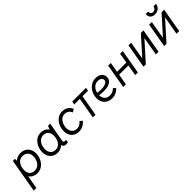

<svg xmlns="http://www.w3.org/2000/svg" viewBox="301 -2195 3869 3869"><g transform="rotate(-45 2236.0 -260.0)"><path d="M0 200H76L126 -84C162 -28 223 6 301 6C468 6 566 -149 566 -299C566 -434 481 -526 346 -526C284 -526 230 -504 187 -466C187 -487 187 -508 185 -520H126ZM297 -68C252 -68 155 -91 155 -224C155 -332 209 -453 328 -453C425 -453 485 -393 485 -294C485 -184 423 -68 297 -68Z M1120 5C1140 5 1155 4 1174 1L1185 -65C1173 -62 1162 -61 1149 -61C1121 -61 1111 -77 1120 -127L1190 -520H1128C1116 -495 1105 -466 1098 -440C1062 -495 1002 -528 925 -528C764 -528 669 -373 669 -222C669 -88 759 4 880 4C943 4 998 -19 1041 -59C1048 -18 1074 5 1120 5ZM928 -456C972 -456 1071 -432 1071 -298C1071 -190 1016 -68 897 -68C806 -68 750 -129 750 -228C750 -338 809 -456 928 -456Z M1491 7C1570 7 1641 -29 1696 -97L1643 -140C1609 -97 1564 -64 1501 -64C1412 -64 1355 -130 1355 -225C1355 -328 1416 -453 1527 -453C1602 -453 1650 -414 1671 -356L1736 -393C1703 -477 1628 -525 1531 -525C1371 -525 1274 -370 1274 -219C1274 -84 1359 7 1491 7Z M1806 -450H1964L1886 0H1962L2040 -450H2198L2210 -520H1818Z M2434 5C2512 5 2586 -27 2637 -88L2588 -132C2556 -95 2502 -68 2445 -68C2349 -68 2291 -136 2291 -227V-228C2334 -222 2379 -217 2424 -217C2551 -217 2664 -260 2664 -373C2664 -458 2605 -523 2480 -523C2324 -523 2211 -381 2211 -217C2211 -90 2299 5 2434 5ZM2298 -289C2319 -385 2388 -450 2468 -450C2553 -450 2583 -415 2583 -368C2583 -312 2509 -280 2409 -280C2373 -280 2334 -283 2298 -289Z M3182 -520 3145 -305H2881L2918 -520H2842L2752 0H2828L2869 -235H3133L3092 0H3168L3258 -520Z M3330 0H3395L3746 -391H3750L3681 0H3757L3848 -520H3774L3435 -141H3431L3496 -520H3420Z M3919 0H3984L4335 -391H4339L4270 0H4346L4437 -520H4363L4024 -141H4020L4085 -520H4009ZM4237 -582C4335 -582 4392 -639 4406 -720H4334C4326 -673 4291 -642 4246 -642C4206 -642 4176 -672 4184 -720H4113C4099 -636 4158 -582 4237 -582Z"/></g></svg>

Font: Fixel Text 20240404
Style: Italic
Weight: 400
Width: 4
Italic angle: -10°
Designer: AlfaBravo + MacPaw
Foundry: Kyrylo Tkachov, Marchela Mozhyna, Serhii Makarenko, Maria Weinstein, Zakhar Kryvoshyya
Version: Version 1.211;Glyphs 3.2 (3225)